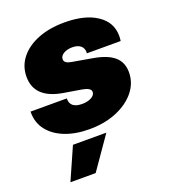

<svg xmlns="http://www.w3.org/2000/svg" viewBox="-138 -625 834 950"><g transform="rotate(-20 279.5 -149.5)"><path d="M248 13.2Q175.8 13.2 120.4 -8.5Q64.9 -30.3 33.9 -70.1Q2.9 -109.9 2.9 -164.1V-168.5H193.8Q192.4 -116.7 256.3 -116.7Q286.1 -116.7 305.7 -127.7Q325.2 -138.7 325.2 -155.3Q325.2 -176.3 280.8 -184.1L186.5 -199.7Q43 -223.6 43 -336.4Q43 -392.6 76.9 -435.3Q110.8 -478 171.1 -502Q231.4 -525.9 311 -525.9Q418.5 -525.9 481 -484.1Q543.5 -442.4 543.5 -370.6Q543.5 -365.2 543 -358.2Q542.5 -351.1 541.5 -344.2H363.8Q365.7 -369.1 350.3 -383.1Q335 -397 305.2 -397Q277.8 -397 259.3 -385.7Q240.7 -374.5 240.7 -357.4Q240.7 -335.9 275.9 -330.1L382.8 -311.5Q457 -298.8 492.2 -268.3Q527.3 -237.8 527.3 -185.5Q527.3 -129.4 491.2 -84.5Q455.1 -39.6 392.1 -13.2Q329.1 13.2 248 13.2ZM68.8 227.5 144 57.6H319.8L201.7 227.5Z"/></g></svg>

Font: Inter Display Black
Style: Italic
Weight: 900
Italic angle: -9.39999°
Designer: Rasmus Andersson
Foundry: rsms
Version: Version 4.000;git-a52131595